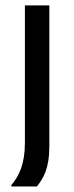

<svg xmlns="http://www.w3.org/2000/svg" viewBox="-20 -520 273 707"><path d="M115.8 166.7C139.2 136.7 161.7 102.5 161.7 17.5V-500H71.7V5.8C71.7 85.8 49.2 129.2 21.7 161.7V166.7Z"/></svg>

Font: Familjen Grotesk
Style: Regular
Weight: 400
Designer: Anders Wikstroem, Jonas Baeckman, Matilda Gysing, Kristian Moeller
Foundry: Familjen STHLM AB
Version: Version 2.000